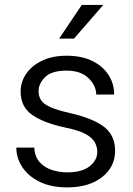

<svg xmlns="http://www.w3.org/2000/svg" viewBox="-20 -770 552 799"><path d="M384.8 -137.7Q384.8 -158.2 375 -177Q365.2 -195.8 337.2 -211.7Q309.1 -227.5 253.4 -238.8Q165 -257.3 115.5 -290.8Q65.9 -324.2 65.9 -389.2Q65.9 -429.7 89.4 -463.6Q112.8 -497.6 155.8 -517.8Q198.7 -538.1 256.8 -538.1Q319.3 -538.1 363.5 -516.6Q407.7 -495.1 431.4 -458.5Q455.1 -421.9 455.1 -376.5H380.4Q380.4 -413.6 348.4 -444.8Q316.4 -476.1 256.8 -476.1Q194.8 -476.1 167.7 -449.2Q140.6 -422.4 140.6 -391.1Q140.6 -369.6 150.6 -353.5Q160.6 -337.4 189 -324.5Q217.3 -311.5 272 -299.3Q368.7 -276.9 413.8 -241.5Q459 -206.1 459 -142.6Q459 -75.2 404.5 -32.7Q350.1 9.8 259.8 9.8Q191.4 9.8 144 -13.9Q96.7 -37.6 72.3 -75.4Q47.9 -113.3 47.9 -155.8H122.6Q125 -116.2 146.2 -93.8Q167.5 -71.3 198.2 -62Q229 -52.7 259.8 -52.7Q320.8 -52.7 352.8 -77.9Q384.8 -103 384.8 -137.7ZM226.1 -609.4 320.3 -749.5H409.7L288.1 -609.4Z"/></svg>

Font: Vazirmatn RD UI Light
Style: Regular
Weight: 300
Designer: Saber Rastikerdar
Foundry: Saber Rastikerdar
Version: Version 33.003